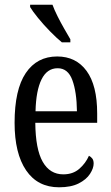

<svg xmlns="http://www.w3.org/2000/svg" viewBox="-20 -786 471 816"><path d="M231 10Q140 10 91 -62Q42 -134 42 -264Q42 -405 89.5 -475.5Q137 -546 223 -546Q303 -546 348 -484.5Q393 -423 393 -304V-264H130Q131 -152 161.5 -98.5Q192 -45 249 -45Q290 -45 317 -68.5Q344 -92 358 -124Q366 -120 372 -112.5Q378 -105 378 -91Q378 -71 362.5 -47Q347 -23 314.5 -6.5Q282 10 231 10ZM307 -313Q306 -395 287.5 -445.5Q269 -496 225 -496Q180 -496 156.5 -448.5Q133 -401 131 -313ZM243 -606Q221 -624 193 -652.5Q165 -681 141.5 -710Q118 -739 108 -756V-766H203Q211 -744 224.5 -717Q238 -690 253 -664Q268 -638 279 -619V-606Z"/></svg>

Font: Noto Serif Khmer ExtraCondensed
Style: Regular
Weight: 400
Width: 2
Designer: Danh Hong and the Monotype Design Team
Foundry: Monotype Imaging Inc.
Version: Version 2.004; ttfautohint (v1.8.4.7-5d5b)